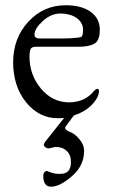

<svg xmlns="http://www.w3.org/2000/svg" viewBox="-20 -434 428 728"><path d="M110.8 -303.2Q110.8 -288.1 129.9 -288.1H211.9Q258.8 -288.1 285.2 -293Q294.9 -293.9 294.9 -321.3Q294.9 -348.6 270 -366.2Q245.1 -382.8 209.5 -382.8Q173.8 -382.8 142.6 -354.5Q111.3 -326.2 110.8 -303.2ZM146 115.7Q146 111.3 150.9 104L223.1 13.2Q215.3 14.2 198.2 14.2Q128.4 14.2 79.1 -45.9Q30.3 -106 29.8 -197.3Q29.8 -289.1 87.4 -351.6Q145 -414.1 229 -414.1Q289.1 -414.1 323.7 -389.2Q358.4 -364.3 358.4 -321.3Q358.4 -278.3 336.4 -267.6Q314.9 -256.8 280.8 -256.8H117.2Q103 -256.8 97.7 -250.5Q92.3 -244.1 91.8 -220.2Q91.8 -150.4 134.8 -98.6Q177.7 -46.9 240.2 -45.9Q302.7 -45.9 336.9 -89.8Q343.8 -96.7 348.1 -97.2Q359.4 -97.2 353.5 -76.2Q347.7 -55.2 323.2 -31.7Q298.3 -8.3 259.8 3.9L231 43Q227.1 46.9 227.1 50.8Q227.1 59.6 245.6 66.4Q264.2 73.2 281.7 94.7Q299.3 115.2 298.8 139.2Q298.8 193.4 253.4 233.4Q208 273.4 173.8 273.9Q144 273.9 144 232.9Q144 224.1 148.4 219.2Q152.8 214.4 157.2 213.9L173.8 220.2Q189.9 226.1 210 225.1Q249 225.1 249 180.2Q249 153.3 232.9 138.2Q216.8 123 189.9 123L164.1 128.9Q158.2 128.9 152.3 124.5Q146.5 120.1 146 115.7Z"/></svg>

Font: EBGaramond
Style: Regular
Weight: 400
Version: Version 000.012g